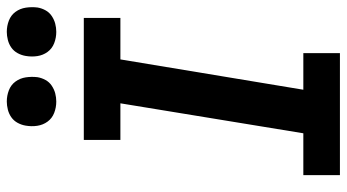

<svg xmlns="http://www.w3.org/2000/svg" viewBox="-242 -754 996 551"><g transform="rotate(-90 255.5 -478.0)"><path d="M29 0V-105H149L235 -630H130V-735H480V-630H361L274 -105H379V0ZM440 -814Q423 -814 407.5 -820Q392 -826 382.5 -839Q373 -852 370.5 -868.5Q368 -885 371 -902Q373 -914 379 -925Q385 -936 395 -943Q405 -950 417 -953Q429 -956 440 -956Q457 -956 472.5 -950Q488 -944 497.5 -931Q507 -918 509.5 -901.5Q512 -885 510 -868Q508 -856 502 -845Q496 -834 485.5 -827Q475 -820 463.5 -817Q452 -814 440 -814ZM240 -814Q223 -814 207.5 -820Q192 -826 182.5 -839Q173 -852 170.5 -868.5Q168 -885 171 -902Q173 -914 179 -925Q185 -936 195 -943Q205 -950 217 -953Q229 -956 240 -956Q257 -956 272.5 -950Q288 -944 297.5 -931Q307 -918 309.5 -901.5Q312 -885 310 -868Q308 -856 302 -845Q296 -834 285.5 -827Q275 -820 263.5 -817Q252 -814 240 -814Z"/></g></svg>

Font: Iosevka Slab Extrabold
Style: Italic
Weight: 800
Italic angle: -9°
Monospace: yes
Designer: Belleve Invis
Foundry: Belleve Invis
Version: Version 11.1.0; ttfautohint (v1.8.3)